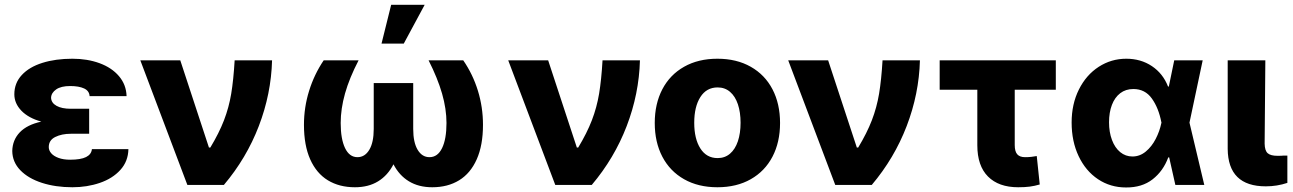

<svg xmlns="http://www.w3.org/2000/svg" viewBox="-20 -787 5502 817"><path d="M155.8 -269.5Q101.1 -284.7 71 -315.9Q41 -347.2 41 -385.7Q41 -433.6 72.8 -467.8Q104.5 -502 160.4 -519.5Q216.3 -537.1 288.1 -537.1Q351.6 -537.1 403.6 -518.1Q455.6 -499 486.3 -462.9Q517.1 -426.8 518.6 -377.9H361.3Q359.9 -400.4 337.9 -410.6Q315.9 -420.9 278.3 -420.9Q239.7 -420.9 219 -406.5Q198.2 -392.1 197.3 -371.1Q198.2 -349.1 220.5 -336.7Q242.7 -324.2 281.2 -324.2H359.4V-217.8H281.2Q242.7 -217.8 215.1 -204.1Q187.5 -190.4 187.5 -161.1Q187.5 -147 198 -134.8Q208.5 -122.6 229.2 -115Q250 -107.4 278.3 -107.4Q323.7 -107.4 346.2 -118.7Q368.7 -129.9 371.1 -152.3H526.4Q525.4 -100.6 492.2 -64Q459 -27.3 404.8 -8.8Q350.6 9.8 288.1 9.8Q216.3 9.8 158.2 -9Q100.1 -27.8 66.4 -62.7Q32.7 -97.7 32.2 -144.5Q33.2 -191.4 64.2 -223.9Q95.2 -256.3 155.8 -269.5Z M577.1 -530.3H747.1L869.1 -159.2H875Q912.1 -220.7 933.1 -275.1Q954.1 -329.6 963.9 -388.4Q973.6 -447.3 978.5 -530.3H1137.7Q1133.8 -387.2 1081.3 -250.5Q1028.8 -113.8 932.6 0H777.3Z M1429.7 -263.7Q1429.7 -195.8 1448.2 -157Q1466.8 -118.2 1501 -118.2Q1532.7 -118.2 1551.5 -149.7Q1570.3 -181.2 1570.3 -238.3V-433.6H1738.3V-238.3Q1738.3 -181.2 1757.1 -149.7Q1775.9 -118.2 1807.6 -118.2Q1842.3 -118.2 1861.1 -156.7Q1879.9 -195.3 1879.9 -263.7Q1879.9 -323.2 1861.1 -388.7Q1842.3 -454.1 1803.7 -530.3H1951.2Q1992.2 -470.7 2013.7 -400.6Q2035.2 -330.6 2035.2 -255.9Q2035.2 -168.5 2008.5 -108.9Q1981.9 -49.3 1933.6 -19.8Q1885.3 9.8 1819.3 9.8Q1761.7 9.8 1720.2 -15.4Q1678.7 -40.5 1654.3 -87.9Q1629.9 -40.5 1588.9 -15.4Q1547.9 9.8 1490.2 9.8Q1423.8 9.8 1375.2 -19.8Q1326.7 -49.3 1300 -108.9Q1273.4 -168.5 1273.4 -255.9Q1273.4 -330.1 1295.2 -400.1Q1316.9 -470.2 1357.4 -530.3H1505.9Q1466.8 -455.1 1448.2 -389.4Q1429.7 -323.7 1429.7 -263.7ZM1644.5 -766.6H1787.1L1698.2 -601.6H1603.5Z M2142.6 -530.3H2312.5L2434.6 -159.2H2440.4Q2477.5 -220.7 2498.5 -275.1Q2519.5 -329.6 2529.3 -388.4Q2539.1 -447.3 2543.9 -530.3H2703.1Q2699.2 -387.2 2646.7 -250.5Q2594.2 -113.8 2498 0H2342.8Z M2766.1 -263.7Q2766.1 -345.2 2798.3 -407Q2830.6 -468.8 2890.9 -502.9Q2951.2 -537.1 3032.7 -537.1Q3114.3 -537.1 3174.6 -502.9Q3234.9 -468.8 3267.1 -407Q3299.3 -345.2 3299.3 -263.7Q3299.3 -182.1 3267.1 -120.4Q3234.9 -58.6 3174.6 -24.4Q3114.3 9.8 3032.7 9.8Q2951.2 9.8 2890.9 -24.4Q2830.6 -58.6 2798.3 -120.4Q2766.1 -182.1 2766.1 -263.7ZM3131.3 -264.6Q3131.3 -309.1 3119.9 -343.3Q3108.4 -377.4 3086.4 -396.2Q3064.5 -415 3033.7 -415Q2986.3 -415 2960.2 -374Q2934.1 -333 2934.1 -264.6Q2934.1 -196.3 2960.2 -155.3Q2986.3 -114.3 3033.7 -114.3Q3064.5 -114.3 3086.4 -133.1Q3108.4 -151.9 3119.9 -186Q3131.3 -220.2 3131.3 -264.6Z M3334 -530.3H3503.9L3626 -159.2H3631.8Q3668.9 -220.7 3689.9 -275.1Q3710.9 -329.6 3720.7 -388.4Q3730.5 -447.3 3735.4 -530.3H3894.5Q3890.6 -387.2 3838.1 -250.5Q3785.6 -113.8 3689.5 0H3534.2Z M4472.7 -405.3H4297.9V-169.9Q4297.9 -142.6 4308.6 -130.4Q4319.3 -118.2 4341.8 -118.2Q4357.4 -118.2 4368.7 -119.6Q4379.9 -121.1 4391.6 -123L4404.3 -2Q4382.3 4.4 4361.8 7.1Q4341.3 9.8 4312.5 9.8Q4229.5 9.8 4184.1 -35.9Q4138.7 -81.5 4138.7 -168.9V-405.3H3978.5V-530.3H4472.7Z M4540 -265.6Q4540 -344.2 4571 -406.2Q4602.1 -468.3 4655.3 -502.7Q4708.5 -537.1 4772.5 -537.1Q4834.5 -537.1 4881.6 -505.6Q4928.7 -474.1 4950.2 -418.9H4953.6L4976.6 -530.3H5097.7L5041.5 -265.1L5104.5 0H4981.4L4955.1 -117.2H4951.2Q4929.7 -59.1 4884.5 -23.9Q4839.4 11.2 4771.5 10.7Q4705.1 10.7 4652.3 -24.4Q4599.6 -59.6 4569.8 -122.6Q4540 -185.5 4540 -265.6ZM4798.8 -121.1Q4830.1 -121.1 4855.5 -142.1Q4880.9 -163.1 4897.7 -195.8Q4914.6 -228.5 4921.9 -263.7L4922.4 -265.1L4921.9 -266.6Q4910.2 -327.6 4881.3 -367.9Q4852.5 -408.2 4802.7 -408.2Q4770 -408.2 4746.8 -390.4Q4723.6 -372.6 4711.4 -340.6Q4699.2 -308.6 4699.2 -266.6Q4699.2 -224.6 4711.7 -191.4Q4724.1 -158.2 4746.8 -139.6Q4769.5 -121.1 4798.8 -121.1Z M5364.3 -530.3 5361.3 -175.8Q5361.8 -146 5374.3 -135Q5386.7 -124 5416 -124Q5435.5 -124 5442.4 -125H5458V-8.8Q5414.1 5.9 5366.2 5.9Q5205.6 5.9 5204.1 -153.3V-530.3Z"/></svg>

Font: Pretendard JP ExtraBold
Style: Regular
Weight: 800
Designer: Base glyphs from Inter by Rasmus Andersson; Hangeul glyphs from Noto Sans CJK(Source Han Sans) by Jang Soo-young and Kan
Foundry: Kil Hyung-jin
Version: Version 1.309